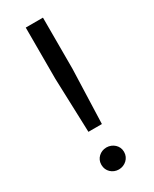

<svg xmlns="http://www.w3.org/2000/svg" viewBox="-186 -747 642 802"><g transform="rotate(-30 134.5 -346.0)"><path d="M102 -192H167L176 -454V-700H93V-454ZM134 8C164 8 189 -15 189 -44V-47C189 -75 164 -98 134 -98C104 -98 80 -75 80 -47V-44C80 -15 104 8 134 8Z"/></g></svg>

Font: Fixel Text Regular
Style: Regular
Weight: 400
Width: 4
Designer: AlfaBravo + MacPaw
Foundry: Kyrylo Tkachov, Marchela Mozhyna, Serhii Makarenko, Maria Weinstein, Zakhar Kryvoshyya
Version: Version 1.211